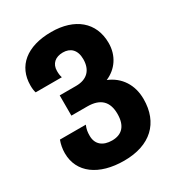

<svg xmlns="http://www.w3.org/2000/svg" viewBox="-188 -676 954 1035"><g transform="rotate(-30 289.0 -159.0)"><path d="M282 240C445 240 538 152 538 4C538 -85 493 -153 417 -184C483 -212 526 -273 526 -352C526 -482 432 -558 287 -558C134 -558 46 -484 46 -364C46 -345 48 -330 52 -318H215C211 -329 209 -342 209 -360C209 -405 239 -431 286 -431C332 -431 364 -403 364 -345C364 -278 327 -239 258 -239H156V-113H255C337 -113 376 -73 376 3C376 77 341 113 280 113C223 113 187 84 187 31C187 8 189 -8 199 -32H38C29 -8 24 18 24 45C24 166 125 240 282 240Z"/></g></svg>

Font: Noto Sans Georgian SemiCondensed Extra
Style: Regular
Weight: 800
Width: 4
Designer: Monotype Design Team
Foundry: Monotype Imaging Inc.
Version: Version 1.901